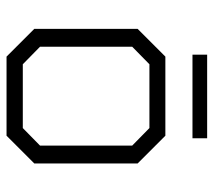

<svg xmlns="http://www.w3.org/2000/svg" viewBox="-54 -616 669 602"><g transform="rotate(90 281.0 -314.5)"><path d="M70 -87V-411L157 -498H405L492 -411V-87L405 0H157ZM381 -51 436 -105V-394L381 -448H181L126 -394V-105L181 -51ZM151 -629H413V-583H151Z"/></g></svg>

Font: Chakra Petch Light
Style: Regular
Weight: 300
Designer: Katatrad Aksorn Co.,Ltd.
Foundry: Cadson Demak Co.,Ltd.
Version: Version 1.000; ttfautohint (v1.6)